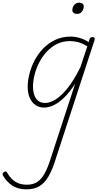

<svg xmlns="http://www.w3.org/2000/svg" viewBox="-152 -795 770 1449"><path d="M46 634Q-15 634 -58.5 606Q-102 578 -130 529Q-133 521 -132 515Q-131 509 -121 503Q-113 497 -107.5 499Q-102 501 -99 507Q-70 556 -34.5 577.5Q1 599 51 599Q98 599 129.5 578Q161 557 184.5 514.5Q208 472 228 409L415 -163Q373 -98 331.5 -58Q290 -18 252 -0.5Q214 17 181 17Q144 17 115.5 -2.5Q87 -22 72 -57.5Q57 -93 57 -142Q57 -186 70 -237.5Q83 -289 109 -339Q135 -389 174.5 -429.5Q214 -470 266 -494.5Q318 -519 382 -519Q415 -519 451.5 -508Q488 -497 517 -477L524 -500Q527 -508 532 -511.5Q537 -515 547 -515Q559 -515 561.5 -508.5Q564 -502 562 -494L266 412Q243 486 214.5 535.5Q186 585 146.5 609.5Q107 634 46 634ZM189 -18Q227 -18 271 -46.5Q315 -75 362 -135Q409 -195 455 -289L507 -445Q467 -470 435.5 -477.5Q404 -485 376 -485Q322 -485 278 -463Q234 -441 200.5 -404.5Q167 -368 144 -323Q121 -278 109 -231Q97 -184 97 -142Q97 -106 107 -77.5Q117 -49 137 -33.5Q157 -18 189 -18ZM430 -690Q414 -690 404 -697.5Q394 -705 394 -719Q394 -741 408.5 -758Q423 -775 444 -775Q460 -775 470 -768Q480 -761 480 -746Q480 -725 466.5 -707.5Q453 -690 430 -690Z"/></svg>

Font: Playwrite CU Thin
Style: Regular
Weight: 250
Designer: Veronika Burian, José Scaglione
Foundry: TypeTogether
Version: Version 1.002